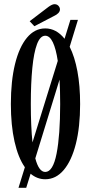

<svg xmlns="http://www.w3.org/2000/svg" viewBox="-20 -847 446 919"><path d="M68.5 52 99 -46.5Q67 -92 49.5 -169.5Q32 -247 32 -349Q32 -459.5 52 -540.8Q72 -622 109 -666.5Q146 -711 196.5 -711Q249.5 -711 289 -661.5L317 -752H353L313.5 -623Q337.5 -575.5 350.5 -506Q363.5 -436.5 363.5 -349Q363.5 -239 343 -158.2Q322.5 -77.5 285 -33.2Q247.5 11 196.5 11Q158 11 126.5 -15.5L105.5 52ZM127.5 -349Q127.5 -295.5 129.5 -249.2Q131.5 -203 135.5 -165.5L256.5 -555.5Q248 -613 233 -644.5Q218 -676 196.5 -676Q172.5 -676 157.2 -635.8Q142 -595.5 134.8 -522.2Q127.5 -449 127.5 -349ZM196.5 -24Q233.5 -24 250.8 -111.8Q268 -199.5 268 -349Q268 -413.5 265 -466L149 -89Q166 -24 196.5 -24ZM144.5 -721.5 122 -745.5 212 -814Q219.5 -819.5 227 -823.2Q234.5 -827 241.5 -827Q256 -827 264 -813.5Q267 -808 267 -802Q267 -792.5 259 -784.2Q251 -776 238.5 -770.5Z"/></svg>

Font: Imbue 10pt Medium
Style: Regular
Weight: 500
Designer: Tyler Finck
Foundry: Etcetera Type Company
Version: Version 1.102; ttfautohint (v1.8.3)